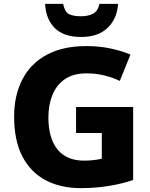

<svg xmlns="http://www.w3.org/2000/svg" viewBox="-20 -962 777 992"><path d="M373 -409H668V-32Q612 -13 543.5 -1.5Q475 10 397 10Q293 10 215.5 -31Q138 -72 95.5 -154Q53 -236 53 -359Q53 -470 96 -552.5Q139 -635 222.5 -679.5Q306 -724 427 -724Q492 -724 551 -711.5Q610 -699 654 -680L599 -544Q561 -562 518 -572.5Q475 -583 427 -583Q358 -583 314.5 -552.5Q271 -522 250.5 -470.5Q230 -419 230 -355Q230 -249 276.5 -190.5Q323 -132 415 -132Q438 -132 464.5 -135Q491 -138 506 -142V-275H373ZM590 -942Q585 -865 536 -818Q487 -771 400 -771Q309 -771 263 -817Q217 -863 213 -942H306Q315 -900 336.5 -889Q358 -878 400 -878Q434 -878 459.5 -890.5Q485 -903 494 -942Z"/></svg>

Font: Noto Sans Canadian Aboriginal ExtraBold
Style: Regular
Weight: 800
Designer: Monotype Design Team, Typotheque's Kevin King
Foundry: Monotype Imaging Inc.
Version: Version 2.004; ttfautohint (v1.8.4.7-5d5b)